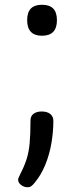

<svg xmlns="http://www.w3.org/2000/svg" viewBox="-20 -552 353 806"><path d="M156 -402Q125 -402 109.5 -418.5Q94 -435 94 -467Q94 -500 109.5 -516Q125 -532 156 -532Q188 -532 203.5 -516Q219 -500 219 -467Q219 -435 203.5 -418.5Q188 -402 156 -402ZM95 234Q81 234 68.5 224.5Q56 215 56 202Q56 198 59 192Q62 186 66 177Q82 146 91.5 116.5Q101 87 104.5 49Q108 11 108 -46Q108 -65 121 -74.5Q134 -84 155 -84Q178 -84 191 -73.5Q204 -63 204 -44Q204 0 196 48Q188 96 170 140Q152 184 124 217Q119 223 112.5 228.5Q106 234 95 234Z"/></svg>

Font: Playwrite CL
Style: Regular
Weight: 400
Designer: Veronika Burian, José Scaglione
Foundry: TypeTogether
Version: Version 1.002